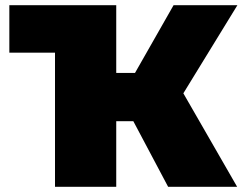

<svg xmlns="http://www.w3.org/2000/svg" viewBox="-20 -720 941 740"><path d="M16 -517V-700H428V-517ZM628 0 454 -328 642 -438 894 0ZM192 0V-700H428V0ZM360 -253V-439H625V-253ZM665 -325 448 -347 649 -700H895Z"/></svg>

Font: MOST Montserrat Black
Style: Regular
Weight: 900
Designer: Julieta Ulanovsky
Foundry: Julieta Ulanovsky
Version: Version 8.000;March 11, 2024;FontCreator 15.0.0.2926 64-bit